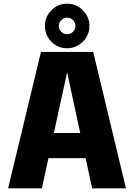

<svg xmlns="http://www.w3.org/2000/svg" viewBox="-20 -1019 725 1039"><path d="M343.3 -757.8Q293.5 -757.8 258.3 -793.2Q223.1 -828.6 223.1 -878.4Q223.1 -928.2 258.3 -963.6Q293.5 -999 343.3 -999Q392.6 -999 428.2 -963.6Q463.9 -928.2 463.9 -878.4Q463.9 -829.1 428.2 -793.5Q392.6 -757.8 343.3 -757.8ZM311.5 -846.9Q324.7 -834 343.3 -834Q361.8 -834 375 -846.9Q388.2 -859.9 388.2 -878.4Q388.2 -897 375 -910.2Q361.8 -923.3 343.3 -923.3Q324.7 -923.3 311.5 -910.2Q298.3 -897 298.3 -878.4Q298.3 -859.9 311.5 -846.9ZM23.9 0 201.7 -737.8H484.4L661.6 0H478.5L443.4 -163.1H242.2L206.5 0ZM271.5 -299.3H414.1L343.3 -627.9Z"/></svg>

Font: Epilogue ExtraBold
Style: Regular
Weight: 800
Designer: Tyler Finck
Foundry: Etcetera Type Co
Version: Version 2.112